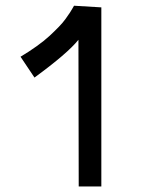

<svg xmlns="http://www.w3.org/2000/svg" viewBox="-20 -656 558 680"><path d="M242.2 -635.7 338.9 -629.9V4.4H258.8L257.8 -515.1Q219.7 -467.3 102.1 -381.3L52.7 -455.1Q83 -473.1 109.6 -492.2Q136.2 -511.2 154.8 -528.3Q173.3 -545.4 188.2 -560.8Q203.1 -576.2 212.6 -589.6Q222.2 -603 228.3 -612.3Q234.4 -621.6 238 -628.4Q241.7 -635.3 242.2 -635.7Z"/></svg>

Font: FantasqueSansM Nerd Font
Style: Regular
Weight: 400
Monospace: yes
Designer: Jany Belluz
Version: Version 1.8.0 ; ttfautohint (v1.8.2);Nerd Fonts 3.4.0